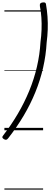

<svg xmlns="http://www.w3.org/2000/svg" viewBox="-37 -1097 423 1617"><path d="M-9 42Q58 -45 113 -138.5Q168 -232 209 -331.5Q250 -431 274 -534.5Q298 -638 304 -743Q311 -794 313 -846.5Q315 -899 311.5 -950Q308 -1001 299 -1045Q297 -1061 302 -1067.5Q307 -1074 320 -1076Q334 -1078 341 -1075.5Q348 -1073 350 -1063Q359 -1012 363 -957.5Q367 -903 365 -848Q363 -793 356 -740Q350 -631 326 -526.5Q302 -422 261 -321Q220 -220 162.5 -123Q105 -26 33 66Q24 78 16 80Q8 82 -4 75Q-15 68 -17 61Q-19 54 -9 42ZM0 490H326V500H0ZM0 -20H326V0H0ZM0 -505H326V-500H0ZM0 -1010H326V-1000H0Z"/></svg>

Font: Playwrite AU VIC Guides
Style: Regular
Weight: 400
Designer: Veronika Burian, José Scaglione
Foundry: TypeTogether
Version: Version 1.003